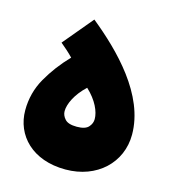

<svg xmlns="http://www.w3.org/2000/svg" viewBox="-91 -645 647 725"><g transform="rotate(15 232.5 -282.5)"><path d="M230 5.4C353.5 5.4 439.5 -77.1 439.5 -186.5C439.5 -342.3 301.3 -479 189.5 -569.8L92.3 -453.6C109.4 -439.5 127.9 -423.3 142.1 -408.2C108.4 -373.5 81.1 -336.9 59.1 -298.3C37.1 -259.8 25.9 -217.3 25.9 -171.9C25.9 -74.2 100.1 5.4 230 5.4ZM230 -161.6C207 -161.6 191.4 -166.5 183.1 -176.3C174.8 -185.5 170.4 -195.8 170.4 -207C170.4 -234.4 189.5 -276.4 230 -314C270.5 -276.4 288.1 -235.8 288.1 -207C288.1 -195.8 284.2 -185.5 275.9 -176.3C267.6 -166.5 252 -161.6 230 -161.6Z"/></g></svg>

Font: Estedad ExtraBold
Style: Regular
Weight: 800
Designer: Amin Abedi
Version: Version 7.3